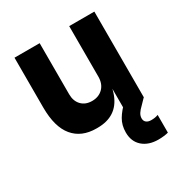

<svg xmlns="http://www.w3.org/2000/svg" viewBox="-182 -683 1007 1061"><g transform="rotate(-30 322.0 -153.0)"><path d="M257.5 17.5Q163.2 17.5 111.9 -44.1Q60.5 -105.8 60.5 -230.2V-547.8H221V-221.8Q221 -178.2 246 -152.1Q271 -126 313.2 -126Q356 -126 382.8 -152.9Q409.5 -179.8 409.5 -225.8V-547.8H570V0H443V-231.2H453.5Q453.5 -147.8 432.1 -92.5Q410.8 -37.2 368.9 -9.9Q327 17.5 264.5 17.5ZM524.2 242Q461.8 242 424.1 208.9Q386.5 175.8 386.5 117.8Q386.5 71.8 407.4 36.5Q428.2 1.2 470.2 -38.8L502.2 -70L568.5 0L536.8 32.8Q519.5 49 510.2 63.6Q501 78.2 501 94.2Q501 110.8 512.2 119.9Q523.5 129 543.2 129Q569.2 129 587.5 121.5V234.5Q577.2 237.8 558.9 239.9Q540.5 242 524.2 242Z"/></g></svg>

Font: SVN-Sora Variable
Style: Regular
Weight: 400
Designer: Jonathan Barnbrook, Julián Moncada
Foundry: Barnbrook Fonts
Version: Version 2.000 - Viet hoa boi STYLEno.1 Fonts